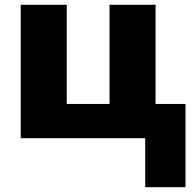

<svg xmlns="http://www.w3.org/2000/svg" viewBox="-20 -573 801 796"><path d="M749 203.1H582V0H65.9V-553.2H256.8V-142.1H434.1V-553.2H625V-142.1H749Z"/></svg>

Font: OpenSansExtrabold
Style: Regular
Weight: 800
Foundry: Ascender Corporation
Version: Version 1.10